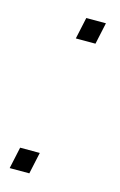

<svg xmlns="http://www.w3.org/2000/svg" viewBox="-83 -518 347 557"><g transform="rotate(15 90.0 -239.0)"><path d="M92 -413H151L165 -478H106ZM4 0H63L77 -65H18Z"/></g></svg>

Font: Geist Thin
Style: Italic
Weight: 100
Italic angle: -12°
Designer: Basement.studio, Andrés Briganti, Mateo Zaragoza
Foundry: Basement.studio, Vercel, Andrés Briganti, Guido Ferreyra, Mateo Zaragoza
Version: Version 1.500